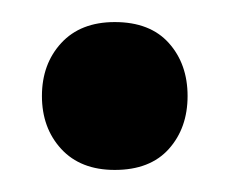

<svg xmlns="http://www.w3.org/2000/svg" viewBox="-20 -140 208 174"><path d="M18 -53Q18 -82 35.5 -101Q53 -120 84 -120Q116 -120 133 -101Q150 -82 150 -53Q150 -24 133 -5Q116 14 84 14Q53 14 35.5 -5Q18 -24 18 -53Z"/></svg>

Font: Baloo Da 2 Medium
Style: Regular
Weight: 500
Designer: Noopur Datye, Sulekha Rajkumar and Ek Type
Foundry: Ek Type
Version: Version 1.640;hotconv 1.0.111;makeotfexe 2.5.65597; ttfautoh